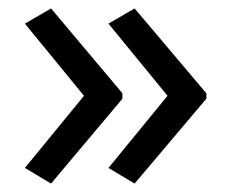

<svg xmlns="http://www.w3.org/2000/svg" viewBox="-20 -491 549 455"><path d="M469 -257 299 -56 237 -93 377 -264 237 -435 299 -471 469 -270ZM270 -257 101 -56 39 -93 179 -264 39 -435 101 -471 270 -270Z"/></svg>

Font: Noto Sans Batak
Style: Regular
Weight: 400
Designer: Monotype Design Team
Foundry: Monotype Imaging Inc.
Version: Version 2.002; ttfautohint (v1.8.4.7-5d5b)